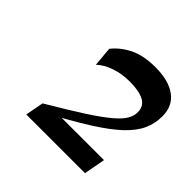

<svg xmlns="http://www.w3.org/2000/svg" viewBox="-115 -992 639 639"><g transform="rotate(45 204.5 -672.5)"><path d="M83.9 -465 96 -529.3Q173.6 -575.1 221.8 -606.3Q270 -637.5 296 -659.7Q322 -681.8 331.6 -698.9Q341.2 -716.1 341.2 -732.6Q341.2 -761.1 317.5 -773.6Q293.8 -786.1 251 -786.1Q212.2 -786.1 181 -775Q149.7 -763.9 130.6 -745.7L124.6 -814.6Q147 -843.3 183.8 -861.8Q220.6 -880.3 277.4 -880.3Q339.3 -880.3 374 -854.8Q408.7 -829.3 408.7 -781Q408.7 -747.5 395.6 -717.9Q382.4 -688.2 350.7 -657.8Q318.9 -627.4 262.4 -591.7Q206 -555.9 119.4 -510.1L134.6 -540.4H374.2L360.2 -465Z"/></g></svg>

Font: Savate ExtraLight
Style: Italic
Weight: 200
Italic angle: -11°
Designer: Max Esnée
Foundry: Plomb Type
Version: Version 2.000